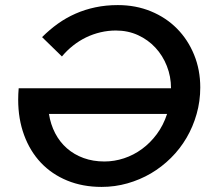

<svg xmlns="http://www.w3.org/2000/svg" viewBox="-20 -727 820 755"><path d="M443.5 -707Q514 -707 573.5 -682.5Q633 -658 676 -614.5Q719 -571 743.2 -511.8Q767.5 -452.5 767.5 -383Q767.5 -329 753.2 -278.8Q739 -228.5 713.5 -185Q688 -141.5 652.2 -106Q616.5 -70.5 573.5 -45.2Q530.5 -20 481.2 -6Q432 8 379.5 8Q305 8 244.2 -17Q183.5 -42 140.8 -87.2Q98 -132.5 74.8 -195.8Q51.5 -259 51.5 -335Q51.5 -346.5 52 -357.5Q52.5 -368.5 53.5 -380H652.5Q652.5 -426 636.2 -467.2Q620 -508.5 591.2 -539.5Q562.5 -570.5 522.8 -588.8Q483 -607 435.5 -607Q405 -607 375.2 -600Q345.5 -593 318.2 -579.8Q291 -566.5 267 -547.5Q243 -528.5 223.5 -505L145.5 -581Q175 -610.5 207.5 -633.8Q240 -657 276.8 -673.2Q313.5 -689.5 355 -698.2Q396.5 -707 443.5 -707ZM390.5 -92Q429.5 -92 467.5 -104.5Q505.5 -117 538.2 -141Q571 -165 596.8 -199.8Q622.5 -234.5 637 -279H172.5Q179 -237.5 197 -203Q215 -168.5 243.2 -143.8Q271.5 -119 308.8 -105.5Q346 -92 390.5 -92Z"/></svg>

Font: Argentum Sans
Style: Italic
Weight: 400
Italic angle: -11.3099°
Designer: Julieta Ulanovsky, Owen Earl, Rasmus Andersson, Cristiano Sobral
Foundry: The Argentum Sans Project Authors
Version: Version 3.131; ttfautohint (v1.8.4.7-5d5b-dirty)